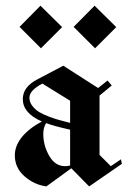

<svg xmlns="http://www.w3.org/2000/svg" viewBox="-20 -656 452 680"><path d="M49.2 -560.8 123.3 -635.8 200 -560 125 -485ZM240.8 -560.8 315 -635.8 391.7 -560 316.7 -485ZM130 -360Q84.2 -335.8 84.2 -310Q84.2 -294.2 94.6 -280.8Q105 -267.5 118.8 -259.2Q132.5 -250.8 154.6 -242.5Q176.7 -234.2 191.7 -230.4Q206.7 -226.7 228.3 -220.8Q228.3 -234.2 228.3 -260.4Q228.3 -286.7 228.3 -299.2ZM144.2 4.2Q100.8 -1.7 66.7 -31.7Q32.5 -61.7 32.5 -105.8Q32.5 -139.2 57.1 -170Q81.7 -200.8 128.3 -225.8Q60.8 -255 60.8 -305Q60.8 -348.3 112.5 -375L204.2 -423.3L327.5 -344.2L360.8 -370.8L375.8 -353.3L332.5 -317.5V-107.5L372.5 -67.5L408.3 -91.7L411.7 -75.8L295.8 4.2L232.5 -60ZM228.3 -196.7Q171.7 -209.2 143.3 -220Q133.3 -204.2 133.3 -181.7Q133.3 -140.8 154.2 -104.2Q175 -67.5 210.8 -67.5Q220 -67.5 228.3 -70Q228.3 -91.7 228.3 -133.3Q228.3 -175 228.3 -196.7Z"/></svg>

Font: Chomsky
Style: Regular
Weight: 400
Version: Version 2.3